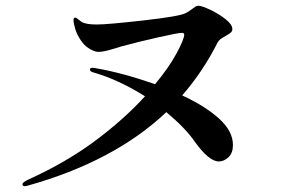

<svg xmlns="http://www.w3.org/2000/svg" viewBox="-20 -690 1040 666"><path d="M788 -187Q788 -159 772.5 -144.5Q757 -130 739 -130Q705 -130 656 -198Q624 -245 557 -301Q376 -130 76 -46L67 -44Q58 -44 58 -51Q58 -58 80 -68Q210 -127 310 -201.5Q410 -276 483 -356Q391 -414 303 -439Q292 -442 292 -449Q292 -451 294 -453Q296 -455 300 -455L309 -454Q403 -438 518 -398Q566 -456 592.5 -505Q619 -554 619 -570Q619 -576 610 -576Q598 -576 529 -560.5Q460 -545 401 -529Q395 -527 366.5 -518.5Q338 -510 321 -510Q312 -510 304 -514Q279 -524 263.5 -545.5Q248 -567 241.5 -588Q235 -609 235 -620Q235 -629 241 -629Q244 -629 250 -624Q256 -619 263 -614Q278 -605 316 -605Q352 -605 476.5 -619Q601 -633 623 -644Q637 -651 648 -660Q653 -664 658 -667Q663 -670 668 -670Q680 -670 709.5 -656Q739 -642 762.5 -623.5Q786 -605 786 -589Q786 -582 781 -577.5Q776 -573 764 -566Q751 -559 744.5 -554Q738 -549 734 -541Q684 -442 612 -359Q692 -322 740 -278.5Q788 -235 788 -187Z"/></svg>

Font: Shippori Mincho
Style: Bold
Weight: 700
Designer: FONTDASU
Foundry: FONTDASU / Google Inc. / but / Adobe
Version: Version 3.110; ttfautohint (v1.8.3)